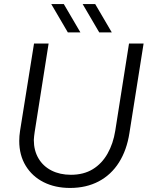

<svg xmlns="http://www.w3.org/2000/svg" viewBox="-20 -915 736 948"><path d="M326 13Q252 13 195.5 -15.5Q139 -44 107 -96.5Q75 -149 75 -219Q75 -231 76 -243.5Q77 -256 79 -269L148 -700H220L151 -262Q150 -252 148.5 -242.5Q147 -233 147 -224Q147 -172 170 -133Q193 -94 234.5 -73Q276 -52 330 -52Q393 -52 438 -79.5Q483 -107 511 -156.5Q539 -206 549 -269L617 -700H689L619 -258Q606 -174 567.5 -113Q529 -52 467.5 -19.5Q406 13 326 13ZM470 -755 388 -895H450L532 -755ZM315 -755 233 -895H295L377 -755Z"/></svg>

Font: MuseoModerno Thin Light
Style: Italic
Weight: 300
Italic angle: -9°
Version: Version 1.003